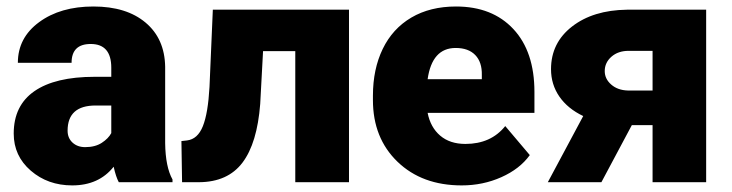

<svg xmlns="http://www.w3.org/2000/svg" viewBox="-20 -558 2241 588"><path d="M343.8 0Q335 -16.1 328.1 -47.4Q282.7 9.8 201.2 9.8Q126.5 9.8 74.2 -35.4Q22 -80.6 22 -148.9Q22 -234.9 85.4 -278.8Q148.9 -322.8 270 -322.8H320.8V-350.6Q320.8 -423.3 257.8 -423.3Q199.2 -423.3 199.2 -365.7H34.7Q34.7 -442.4 99.9 -490.2Q165 -538.1 266.1 -538.1Q367.2 -538.1 425.8 -488.8Q484.4 -439.5 485.8 -353.5V-119.6Q486.8 -46.9 508.3 -8.3V0ZM240.7 -107.4Q271.5 -107.4 291.7 -120.6Q312 -133.8 320.8 -150.4V-234.9H272.9Q187 -234.9 187 -157.7Q187 -135.3 202.1 -121.3Q217.3 -107.4 240.7 -107.4Z M1048.8 -528.3V0H884.3V-401.4H785.6L776.9 -239.7Q767.6 -119.6 722.7 -60.1Q677.7 -0.5 589.4 0H537.6L535.6 -126L552.7 -127.9Q585.4 -131.8 601.3 -171.6Q617.2 -211.4 621.6 -292L631.8 -528.3Z M1394 9.8Q1272.5 9.8 1197.3 -62.7Q1122.1 -135.3 1122.1 -251.5V-265.1Q1122.1 -346.2 1152.1 -408.2Q1182.1 -470.2 1239.7 -504.2Q1297.4 -538.1 1376.5 -538.1Q1487.8 -538.1 1552.2 -469Q1616.7 -399.9 1616.7 -276.4V-212.4H1289.6Q1298.3 -168 1328.1 -142.6Q1357.9 -117.2 1405.3 -117.2Q1483.4 -117.2 1527.3 -171.9L1602.5 -83Q1571.8 -40.5 1515.4 -15.4Q1459 9.8 1394 9.8ZM1375.5 -411.1Q1303.2 -411.1 1289.6 -315.4H1455.6V-328.1Q1456.5 -367.7 1435.5 -389.4Q1414.6 -411.1 1375.5 -411.1Z M2142.6 -528.3V0H1978.5V-174.8H1915L1821.8 0H1657.7L1766.1 -202.6Q1718.8 -225.1 1693.1 -262.2Q1667.5 -299.3 1667.5 -346.2Q1667.5 -426.8 1731.9 -476.8Q1796.4 -526.9 1899.9 -528.3ZM1832 -340.3Q1832 -316.4 1851.8 -299.1Q1871.6 -281.7 1902.8 -280.8H1978.5V-402.3H1905.3Q1873 -402.3 1852.5 -384.3Q1832 -366.2 1832 -340.3Z"/></svg>

Font: Sadagaat-English
Style: Regular
Weight: 900
Designer: Ahmed alsheikh
Foundry: Ahmed alsheikh Design
Version: Version 2.137;January 17, 2018;FontCreator 11.0.0.2408 64-bi